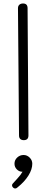

<svg xmlns="http://www.w3.org/2000/svg" viewBox="-20 -812 274 1100"><path d="M89 -36 83 -765Q83 -778 91 -785Q99 -792 112 -792Q138 -792 138 -765L143 -36Q143 -9 116 -9Q104 -9 96.5 -15.5Q89 -22 89 -36ZM165 126Q165 158 143 193.5Q121 229 81 261Q74 268 67 268Q61 268 55 262.5Q49 257 49 250Q49 244 53 240Q58 234 78.5 212Q99 190 109 172H108Q90 172 76.5 158.5Q63 145 63 126Q63 105 78.5 90.5Q94 76 115 76Q135 76 150 91Q165 106 165 126Z"/></svg>

Font: Mali Light
Style: Regular
Weight: 300
Designer: Kitiyaporn Chalermlarp | Katatrad Aksorn Co.,Ltd.
Foundry: Cadson Demak Co.,Ltd.
Version: Version 1.000; ttfautohint (v1.6)